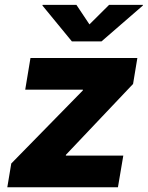

<svg xmlns="http://www.w3.org/2000/svg" viewBox="-20 -786 620 806"><path d="M10.7 0 27.3 -99.6 327.6 -406.2 328.1 -409.7H85.9L107.9 -542.5H556.6L538.6 -433.6L256.8 -136.2L256.3 -132.8H497.6L475.1 0ZM300.8 -765.6 355.5 -683.6 438 -765.6H580.1L579.6 -762.7L406.2 -612.3H281.7L158.2 -762.7L158.7 -765.6Z"/></svg>

Font: Inter 16pt ExtraBold
Style: Italic
Weight: 800
Italic angle: -9.3988°
Version: Version 4.001;git-66647c0bb